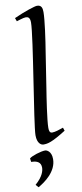

<svg xmlns="http://www.w3.org/2000/svg" viewBox="-109 -778 451 1062"><g transform="rotate(-10 116.0 -247.0)"><path d="M213 -35 207 -53C184 -45 161 -37 144 -37C130 -37 127 -49 127 -66C127 -109 147 -237 154 -280L185 -480C196 -546 212 -658 212 -702C212 -726 206 -742 182 -742C170 -742 113 -724 51 -696L58 -677C63 -678 96 -690 109 -690C122 -690 134 -686 134 -657C134 -578 50 -99 50 -38C50 8 72 20 85 20C109 20 132 16 213 -35ZM88 54C64 54 10 71 -2 83L1 103C34 103 55 114 55 144C55 161 48 193 3 232L17 248C54 227 123 179 123 108C123 63 95 54 88 54Z"/></g></svg>

Font: Temporarium
Style: Italic
Weight: 400
Italic angle: -7°
Version: Version 1.1